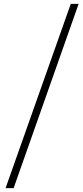

<svg xmlns="http://www.w3.org/2000/svg" viewBox="-20 -804 435 1001"><path d="M9 177 349 -784H390L51 177Z"/></svg>

Font: Noto Sans SC Thin ExtraLight
Style: Regular
Weight: 250
Version: Version 2.004-H2;hotconv 1.0.118;makeotfexe 2.5.65603